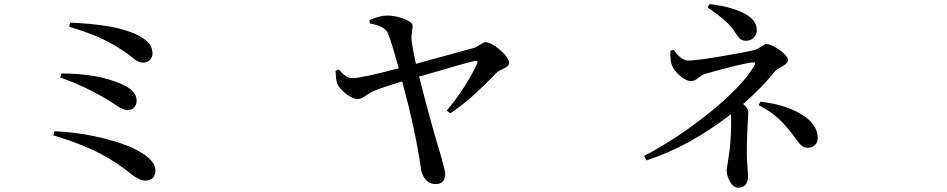

<svg xmlns="http://www.w3.org/2000/svg" viewBox="-20 -839 4540 920"><path d="M631.8 -674.8Q674.8 -654.3 692.9 -632.3Q710.9 -610.4 710.9 -582Q710.9 -567.4 699.7 -553.7Q688.5 -540 669.9 -539.1Q664.1 -539.1 658.7 -539.6Q653.3 -540 647.9 -542.5Q642.6 -544.9 638.7 -546.4Q634.8 -547.9 628.4 -552.7Q622.1 -557.6 618.7 -560.1Q615.2 -562.5 606.4 -569.3Q597.7 -576.2 592.8 -580.1Q531.2 -624 469.7 -652.8Q408.2 -681.6 311.5 -710.9L316.4 -730.5Q532.2 -721.7 631.8 -674.8ZM268.6 -467.8 274.4 -487.3Q449.2 -486.3 561.5 -436.5Q634.8 -405.3 634.8 -356.4Q634.8 -337.9 623.5 -324.7Q612.3 -311.5 591.8 -311.5Q581.1 -311.5 569.3 -316.4Q557.6 -321.3 548.8 -326.7Q540 -332 518.6 -346.7Q403.3 -419.9 268.6 -467.8ZM236.3 -190.4 241.2 -210Q358.4 -205.1 474.1 -176.8Q589.8 -148.4 656.2 -108.4Q724.6 -66.4 724.6 -22.5Q724.6 26.4 673.8 26.4Q660.2 26.4 642.6 17.1Q625 7.8 616.2 1Q607.4 -5.9 579.1 -28.3Q502 -85 423.8 -121.1Q345.7 -157.2 236.3 -190.4Z M1752 -726.6 1750 -743.2Q1801.8 -764.6 1835.9 -764.6Q1873 -764.6 1915 -749Q1957 -733.4 1957 -714.8Q1957 -706.1 1953.6 -684.1Q1950.2 -662.1 1952.1 -646.5Q1956.1 -611.3 1972.7 -533.2Q2210.9 -597.7 2251 -609.4Q2261.7 -612.3 2279.8 -624.5Q2297.9 -636.7 2305.7 -636.7Q2335 -635.7 2377 -599.1Q2418.9 -562.5 2418.9 -536.1Q2418.9 -522.5 2393.6 -510.7Q2368.2 -499 2363.3 -494.1Q2360.4 -491.2 2337.9 -468.8Q2315.4 -446.3 2304.7 -435.5Q2293.9 -424.8 2270 -402.3Q2246.1 -379.9 2228.5 -364.7Q2210.9 -349.6 2186 -330.6Q2161.1 -311.5 2137.7 -295.9L2121.1 -309.6Q2166 -362.3 2206.1 -425.3Q2246.1 -488.3 2265.6 -533.2Q2270.5 -543.9 2267.1 -546.4Q2263.7 -548.8 2253.9 -546.9Q2216.8 -539.1 1988.3 -471.7Q2048.8 -234.4 2088.9 -105.5Q2113.3 -21.5 2113.3 -6.8Q2113.3 43 2067.4 43Q2037.1 43 2018.6 20.5Q2000 -2 1996.1 -38.1Q1969.7 -217.8 1907.2 -449.2Q1826.2 -424.8 1776.4 -405.3Q1757.8 -398.4 1733.4 -381.3Q1709 -364.3 1695.3 -364.3Q1670.9 -364.3 1639.6 -388.2Q1608.4 -412.1 1596.7 -436.5Q1589.8 -452.1 1587.9 -500L1603.5 -505.9Q1605.5 -503.9 1610.8 -498Q1616.2 -492.2 1618.7 -489.7Q1621.1 -487.3 1626.5 -482.4Q1631.8 -477.5 1635.7 -475.1Q1639.6 -472.7 1645 -469.7Q1650.4 -466.8 1656.2 -465.8Q1662.1 -464.8 1668.9 -464.8Q1709 -463.9 1890.6 -511.7Q1854.5 -643.6 1836.9 -683.6Q1821.3 -713.9 1752 -726.6Z M3370.1 -803.7 3379.9 -819.3Q3473.6 -809.6 3540 -777.8Q3606.4 -746.1 3606.4 -694.3Q3606.4 -673.8 3591.8 -658.7Q3577.1 -643.6 3554.7 -643.6Q3546.9 -643.6 3540.5 -645.5Q3534.2 -647.5 3530.3 -649.9Q3526.4 -652.3 3520.5 -659.2Q3514.6 -666 3511.7 -669.9Q3508.8 -673.8 3501.5 -685.1Q3494.1 -696.3 3490.2 -702.1Q3457 -745.1 3370.1 -803.7ZM3192.4 -595.7 3207 -600.6Q3245.1 -548.8 3278.3 -548.8Q3315.4 -548.8 3426.3 -567.4Q3537.1 -585.9 3592.8 -598.6Q3611.3 -603.5 3627.4 -615.7Q3643.6 -627.9 3651.4 -627.9Q3675.8 -627.9 3715.8 -599.1Q3755.9 -570.3 3755.9 -550.8Q3755.9 -536.1 3728.5 -521Q3701.2 -505.9 3697.3 -502Q3633.8 -421.9 3541 -340.8Q3565.4 -320.3 3565.4 -301.8Q3565.4 -293.9 3564 -272Q3562.5 -250 3560.5 -204.6Q3558.6 -159.2 3558.6 -96.7Q3558.6 -77.1 3561.5 -42.5Q3564.5 -7.8 3564.5 2Q3564.5 60.5 3517.6 60.5Q3494.1 60.5 3478 31.7Q3461.9 2.9 3461.9 -24.4Q3461.9 -28.3 3471.7 -89.8Q3483.4 -158.2 3483.4 -263.7Q3483.4 -284.2 3482.4 -292Q3286.1 -138.7 3078.1 -70.3L3066.4 -91.8Q3225.6 -174.8 3382.3 -301.3Q3539.1 -427.7 3594.7 -525.4Q3599.6 -534.2 3598.6 -537.6Q3597.7 -541 3587.9 -540Q3536.1 -535.2 3359.4 -485.4Q3344.7 -480.5 3325.7 -465.3Q3306.6 -450.2 3292 -450.2Q3269.5 -450.2 3240.2 -474.6Q3210.9 -499 3200.2 -525.4Q3190.4 -545.9 3192.4 -595.7ZM3615.2 -335 3624 -351.6Q3741.2 -338.9 3819.8 -291.5Q3898.4 -244.1 3898.4 -175.8Q3898.4 -157.2 3884.8 -144Q3871.1 -130.9 3851.6 -130.9Q3835 -130.9 3823.2 -139.2Q3811.5 -147.5 3793 -173.8Q3752 -232.4 3710.9 -270Q3669.9 -307.6 3615.2 -335Z"/></svg>

Font: Bpmf Zihi Serif SemiBold
Style: SemiBold
Weight: 600
Foundry: But Ko
Version: Version 1.320